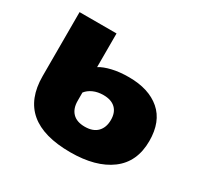

<svg xmlns="http://www.w3.org/2000/svg" viewBox="-125 -688 875 850"><g transform="rotate(30 312.5 -263.0)"><path d="M53 -215V-542H242V-370Q264 -384 301.5 -393Q339 -402 387 -402Q489 -402 547.5 -351.5Q606 -301 606 -202Q606 -95 531.5 -39.5Q457 16 327 16Q53 16 53 -215ZM412 -198Q412 -236 390.5 -256.5Q369 -277 329 -277Q300 -277 277.5 -267Q255 -257 242 -240V-198Q242 -158 263.5 -136Q285 -114 326 -114Q368 -114 390 -136.5Q412 -159 412 -198Z"/></g></svg>

Font: Montserrat Alternates ExtraBold
Style: Regular
Weight: 800
Designer: Julieta Ulanovsky
Foundry: Julieta Ulanovsky
Version: Version 7.200